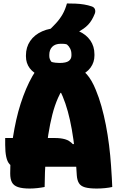

<svg xmlns="http://www.w3.org/2000/svg" viewBox="-20 -1081 690 1110"><path d="M10 -283H301Q331 -283 356 -276Q381 -269 402 -247L469 -272L462 -117H72Q49 -117 35.5 -131.5Q22 -146 16 -174.5Q10 -203 10 -243ZM238 0Q218 4 195.5 6.5Q173 9 152 9Q109 9 84 0.5Q59 -8 49 -27Q39 -46 39 -78Q39 -131 43 -184Q47 -237 55 -288Q63 -339 74 -388Q85 -437 99.5 -482Q114 -527 131 -567Q148 -607 167.5 -641Q187 -675 208 -701Q234 -706 259 -708Q284 -710 312 -710Q372 -710 413 -696.5Q454 -683 482.5 -650.5Q511 -618 534 -561Q552 -518 566.5 -466.5Q581 -415 592 -358.5Q603 -302 610.5 -242Q618 -182 622 -123Q625 -79 626.5 -52Q628 -25 629 0Q612 4 587.5 6.5Q563 9 540 9Q496 9 471.5 2Q447 -5 436.5 -22Q426 -39 424 -67Q420 -144 412.5 -210.5Q405 -277 395 -333.5Q385 -390 372 -437Q359 -484 342.5 -523.5Q326 -563 307 -595L371 -544H291L358 -596Q335 -559 315.5 -515Q296 -471 282.5 -418Q269 -365 259 -301.5Q249 -238 244 -163.5Q239 -89 238 0ZM331 -920Q391 -920 434.5 -901Q478 -882 502 -847.5Q526 -813 526 -767V-760Q526 -721 503.5 -690Q481 -659 437 -642Q393 -625 325 -625Q260 -625 217 -641Q174 -657 152 -686.5Q130 -716 130 -755V-761Q130 -808 154.5 -844Q179 -880 224 -900Q269 -920 331 -920ZM332 -828Q299 -828 282 -810.5Q265 -793 265 -764V-757Q265 -747 268.5 -738.5Q272 -730 278 -723Q288 -720 300.5 -718.5Q313 -717 324 -717Q362 -717 377.5 -728.5Q393 -740 393 -760V-767Q393 -785 386 -799.5Q379 -814 367 -824Q358 -827 349.5 -827.5Q341 -828 332 -828ZM367 -1061Q391 -1061 416.5 -1060Q442 -1059 466 -1055Q490 -1051 510 -1044Q525 -1039 529 -1027Q533 -1015 528 -1002Q520 -982 510.5 -966Q501 -950 489 -937.5Q477 -925 462.5 -915Q448 -905 431 -895Q418 -888 399.5 -884.5Q381 -881 355 -881Q340 -881 322 -882Q304 -883 286 -886.5Q268 -890 252 -895Q282 -923 304 -947Q326 -971 341.5 -998Q357 -1025 367 -1061Z"/></svg>

Font: Recursive Casual Black
Style: Regular
Weight: 900
Version: Version 1.047